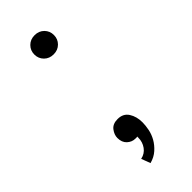

<svg xmlns="http://www.w3.org/2000/svg" viewBox="-194 -508 638 638"><g transform="rotate(-45 124.5 -189.5)"><path d="M90 -463Q103 -476 123 -476Q143 -476 156 -463Q169 -450 169 -431Q169 -412 156 -399Q143 -386 123 -386Q103 -386 90 -399Q77 -412 77 -431Q77 -450 90 -463ZM172 -18Q172 -3 168.5 14.5Q165 32 156 48Q147 64 132 77.5Q117 91 95 97L83 65Q103 61 114.5 45Q126 29 126 9V3Q125 4 124 4H117Q101 4 88.5 -7.5Q76 -19 76 -40Q76 -55 87 -69.5Q98 -84 121 -84Q147 -84 159.5 -64.5Q172 -45 172 -18Z"/></g></svg>

Font: Post Grotesk Light
Style: Light
Weight: 300
Version: Version 1.0